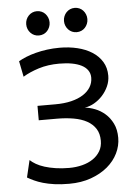

<svg xmlns="http://www.w3.org/2000/svg" viewBox="-62 -980 738 1038"><g transform="rotate(-5 307.5 -460.5)"><path d="M136.7 -422.4H234.4Q282.2 -422.4 320.3 -431.6Q358.4 -440.9 384.8 -457.8Q411.1 -474.6 425.3 -497.8Q439.5 -521 439.5 -549.3Q439.5 -571.8 427.7 -588.9Q416 -606 394.3 -617.2Q372.6 -628.4 342 -634Q311.5 -639.6 273.4 -639.6Q211.9 -639.6 161.6 -623.8Q111.3 -607.9 75.7 -585.9L58.6 -671.4Q75.7 -681.6 99.6 -691.4Q123.5 -701.2 152.6 -708.7Q181.6 -716.3 214.6 -720.7Q247.6 -725.1 283.2 -725.1Q334.5 -725.1 379.6 -714.1Q424.8 -703.1 458.7 -681.4Q492.7 -659.7 512.5 -627.2Q532.2 -594.7 532.2 -551.8Q532.2 -522 519.8 -494.4Q507.3 -466.8 487.3 -444.8Q467.3 -422.9 441.9 -408.4Q416.5 -394 390.6 -390.6Q416.5 -388.2 445.8 -377Q475.1 -365.7 499.8 -344.2Q524.4 -322.8 540.5 -290.3Q556.6 -257.8 556.6 -212.4Q556.6 -169.4 536.9 -128.9Q517.1 -88.4 480 -57.1Q442.9 -25.9 389.9 -6.8Q336.9 12.2 271 12.2Q226.1 12.2 191.4 7.3Q156.7 2.4 129.9 -5.4Q103 -13.2 82.8 -22.7Q62.5 -32.2 46.4 -41.5L68.4 -134.3Q80.6 -122.6 99.9 -111.3Q119.1 -100.1 145.5 -91.8Q171.9 -83.5 205.1 -78.4Q238.3 -73.2 278.3 -73.2Q315.9 -73.2 349.4 -81.8Q382.8 -90.3 407.7 -107.2Q432.6 -124 447 -148.4Q461.4 -172.9 461.4 -205.1Q461.4 -243.7 444.6 -270Q427.7 -296.4 397.7 -313Q367.7 -329.6 325.9 -336.9Q284.2 -344.2 234.4 -344.2H136.7ZM114.3 -866.7Q114.3 -880.4 119.1 -892.3Q124 -904.3 132.6 -913.3Q141.1 -922.4 152.6 -927.5Q164.1 -932.6 177.7 -932.6Q191.4 -932.6 203.1 -927.5Q214.8 -922.4 223.1 -913.3Q231.4 -904.3 236.3 -892.3Q241.2 -880.4 241.2 -866.7Q241.2 -853 236.3 -841.1Q231.4 -829.1 223.1 -820.1Q214.8 -811 203.1 -805.9Q191.4 -800.8 177.7 -800.8Q164.1 -800.8 152.6 -805.9Q141.1 -811 132.6 -820.1Q124 -829.1 119.1 -841.1Q114.3 -853 114.3 -866.7ZM319.3 -866.7Q319.3 -880.4 324.2 -892.3Q329.1 -904.3 337.6 -913.3Q346.2 -922.4 357.7 -927.5Q369.1 -932.6 382.8 -932.6Q396.5 -932.6 408.2 -927.5Q419.9 -922.4 428.2 -913.3Q436.5 -904.3 441.4 -892.3Q446.3 -880.4 446.3 -866.7Q446.3 -853 441.4 -841.1Q436.5 -829.1 428.2 -820.1Q419.9 -811 408.2 -805.9Q396.5 -800.8 382.8 -800.8Q369.1 -800.8 357.7 -805.9Q346.2 -811 337.6 -820.1Q329.1 -829.1 324.2 -841.1Q319.3 -853 319.3 -866.7Z"/></g></svg>

Font: Andika
Style: Regular
Weight: 400
Designer: Victor Gaultney, Annie Olsen, Julie Remington, Don Collingsworth, Eric Hays
Foundry: SIL International
Version: Version 1.001